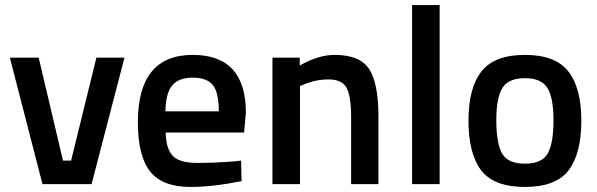

<svg xmlns="http://www.w3.org/2000/svg" viewBox="-20 -728 2360 759"><path d="M19 -500H133L229 -93H261L361 -500H472L342 0H148Z M905 -90 933 -93 935 -12Q821 11 733 11Q622 11 573.5 -50Q525 -111 525 -245Q525 -511 742 -511Q952 -511 952 -282L945 -204H635Q636 -142 662 -113Q688 -84 759 -84Q830 -84 905 -90ZM845 -288Q845 -362 821.5 -391.5Q798 -421 742 -421Q686 -421 660.5 -390Q635 -359 634 -288Z M1166 0H1057V-500H1165V-469Q1238 -511 1303 -511Q1403 -511 1439.5 -454.5Q1476 -398 1476 -268V0H1368V-265Q1368 -346 1350.5 -380Q1333 -414 1279 -414Q1228 -414 1181 -394L1166 -388Z M1609 0V-708H1718V0Z M1883.5 -446Q1935 -511 2055 -511Q2175 -511 2226.5 -446Q2278 -381 2278 -251Q2278 -121 2228 -55Q2178 11 2055 11Q1932 11 1882 -55Q1832 -121 1832 -251Q1832 -381 1883.5 -446ZM1965 -121Q1988 -81 2055 -81Q2122 -81 2145 -121Q2168 -161 2168 -252Q2168 -343 2143.5 -381Q2119 -419 2055 -419Q1991 -419 1966.5 -381Q1942 -343 1942 -252Q1942 -161 1965 -121Z"/></svg>

Font: TitilliumWeb-SemiBold
Style: SemiBold
Weight: 600
Version: Version 1.001;PS 57.000;hotconv 1.0.70;makeotf.lib2.5.55311